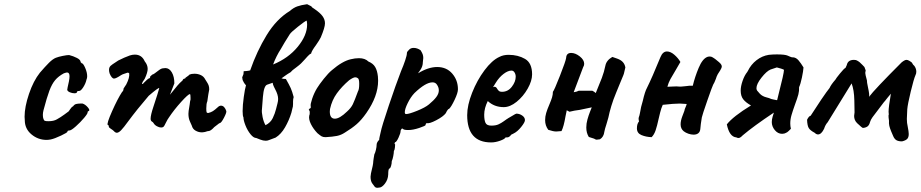

<svg xmlns="http://www.w3.org/2000/svg" viewBox="-20 -660 4382 914"><path d="M202 6Q161 6 129.5 -20.5Q98 -47 98 -88L97 -104Q97 -151 118 -213Q139 -275 170 -314Q195 -343 213 -361Q231 -379 246 -385Q259 -390 279 -394Q299 -398 309 -398Q329 -393 346.5 -384Q364 -375 364 -364L369 -359Q376 -359 385.5 -337Q395 -315 395 -297Q395 -288 392 -282Q388 -263 376.5 -245Q365 -227 357 -227Q346 -227 346 -221Q346 -216 334 -216Q324 -216 313 -220.5Q302 -225 300 -232Q300 -237 308 -272Q311 -287 311 -297Q311 -315 299 -315Q296 -315 284 -311Q258 -297 242.5 -278.5Q227 -260 215 -228Q203 -196 187 -135Q184 -123 184 -113Q184 -101 187 -93.5Q190 -86 193 -85Q198 -83 211 -83Q236 -83 251 -92Q269 -102 286 -114.5Q303 -127 307 -130Q309 -132 315 -141.5Q321 -151 328 -154Q334 -163 343 -165Q352 -167 361 -167Q370 -167 373 -167Q386 -163 398 -149Q410 -135 402 -131Q399 -131 398 -129Q397 -127 397 -126Q399 -121 381 -99.5Q363 -78 341 -58.5Q319 -39 311 -39Q307 -39 304 -38Q301 -37 301 -33Q301 -29 270.5 -14.5Q240 0 221 4Q209 6 202 6Z M940 -30Q925 -30 911 -38Q897 -46 893 -62Q892 -65 884.5 -81Q877 -97 877 -118Q877 -127 878 -132L883 -163Q885 -182 887 -186V-195Q887 -212 884 -212Q876 -212 842.5 -175Q809 -138 785 -102Q778 -93 769.5 -75.5Q761 -58 759 -57Q755 -53 747 -53Q738 -53 727 -59Q716 -65 711 -74Q709 -78 703 -81.5Q697 -85 697 -95Q697 -112 710 -151Q721 -184 728.5 -208Q736 -232 738 -240Q738 -247 688 -204Q633 -140 590 -82Q569 -53 557 -40.5Q545 -28 536 -28Q529 -28 521 -37Q517 -41 507.5 -47Q498 -53 498 -57Q498 -65 493 -65Q487 -71 513.5 -130.5Q540 -190 561 -222Q565 -225 567 -230.5Q569 -236 567 -236Q569 -239 573 -246Q577 -253 581 -258Q598 -291 595 -311Q591 -315 586.5 -314Q582 -313 581 -312Q579 -311 570.5 -308.5Q562 -306 556 -302Q532 -286 523 -286Q512 -286 502 -310Q499 -319 499 -327Q499 -340 507 -347Q515 -354 528 -362Q541 -370 543 -372Q554 -378 571.5 -385.5Q589 -393 598 -396Q610 -400 622 -400Q655 -400 669 -368Q683 -351 683 -332Q683 -315 669 -285L659 -270Q656 -264 656 -262Q656 -260 657 -260Q661 -260 666 -267Q671 -272 679 -279.5Q687 -287 690 -287Q691 -287 693 -288.5Q695 -290 695 -296L705 -305Q708 -305 716 -310.5Q724 -316 738 -327Q749 -335 758 -335Q761 -336 767 -336Q786 -336 798 -315.5Q810 -295 810 -263L789 -209L825 -253Q834 -264 849 -277Q851 -283 854.5 -284.5Q858 -286 859 -286Q860 -286 861.5 -287Q863 -288 863 -290Q867 -293 873.5 -297.5Q880 -302 882 -305Q891 -309 906 -309Q922 -309 936 -302.5Q950 -296 957 -282Q960 -277 965.5 -268.5Q971 -260 973.5 -252.5Q976 -245 976 -234L972 -212Q972 -213 967 -178Q962 -167 962 -144Q962 -130 963.5 -126Q965 -122 971 -122Q984 -125 993.5 -131Q1003 -137 1016 -149Q1024 -157 1032 -157Q1041 -157 1047.5 -149.5Q1054 -142 1057 -132Q1060 -126 1046.5 -100Q1033 -74 1026 -74Q1024 -74 1015 -66.5Q1006 -59 1000 -55Q983 -36 972 -36Q968 -36 961.5 -33.5Q955 -31 950 -31Q948 -30 940 -30Z M1245 10Q1233 10 1219 4.5Q1205 -1 1200 -3Q1187 -3 1172.5 -21Q1158 -39 1148.5 -63Q1139 -87 1139 -101Q1135 -108 1135 -131Q1135 -159 1140.5 -198.5Q1146 -238 1151 -254Q1145 -260 1140.5 -268Q1136 -276 1135 -279L1133 -292L1139 -307Q1139 -316 1140 -321Q1144 -321 1154 -322Q1164 -323 1171 -325Q1203 -417 1249.5 -493Q1296 -569 1360 -608Q1377 -623 1395 -629.5Q1413 -636 1442 -640L1462 -630Q1465 -624 1476 -618Q1504 -599 1515.5 -583Q1527 -567 1527 -549Q1527 -529 1507 -482Q1502 -471 1484 -445Q1463 -417 1461 -405Q1453 -402 1443.5 -391Q1434 -380 1430 -376L1413 -358Q1406 -351 1390 -339Q1370 -325 1363 -316Q1349 -308 1338 -300Q1332 -295 1320 -287Q1329 -284 1341 -284Q1357 -256 1364 -240.5Q1371 -225 1378 -198Q1375 -188 1375 -177V-165Q1375 -151 1372 -144L1367 -123Q1356 -87 1337 -54Q1318 -21 1292 -5Q1286 -2 1260 7Q1253 10 1245 10ZM1442 -543Q1442 -550 1440 -562Q1431 -559 1398.5 -533Q1366 -507 1360 -498Q1348 -480 1335 -458L1317 -427Q1295 -393 1280 -353Q1353 -383 1397.5 -437.5Q1442 -492 1442 -543ZM1301 -168Q1304 -179 1304 -189Q1304 -209 1290 -235Q1289 -237 1284 -247Q1279 -257 1278 -266L1252 -257Q1236 -252 1231.5 -198.5Q1227 -145 1227 -140Q1225 -127 1230 -103Q1235 -79 1244 -64Q1268 -76 1278.5 -98Q1289 -120 1294 -140.5Q1299 -161 1301 -168Z M1491 -26Q1471 -47 1460 -69.5Q1449 -92 1452 -109Q1455 -116 1454.5 -123Q1454 -130 1454 -132Q1450 -136 1450 -137.5Q1450 -139 1452 -140.5Q1454 -142 1455 -144Q1461 -144 1459 -155Q1457 -163 1466 -190Q1475 -217 1489 -240Q1500 -258 1521.5 -285Q1543 -312 1560 -326Q1610 -369 1650 -378Q1670 -383 1689 -383Q1718 -383 1734 -367Q1756 -358 1766 -341Q1776 -324 1779 -296Q1780 -290 1780 -276Q1780 -202 1724 -122Q1701 -89 1678 -69Q1655 -49 1622 -29Q1604 -17 1584 -13Q1564 -9 1530 -7Q1518 -7 1511 -11Q1504 -15 1491 -26ZM1684 -225Q1690 -234 1690 -261Q1690 -285 1683 -288Q1678 -292 1671 -292Q1662 -292 1642 -278Q1607 -248 1583.5 -215.5Q1560 -183 1551 -141Q1550 -137 1550 -129Q1550 -95 1574 -95Q1597 -95 1632 -129Q1651 -146 1659.5 -163.5Q1668 -181 1684 -225Z M1776 234Q1766 234 1761 225Q1760 224 1752 213Q1744 202 1744 181Q1744 177 1746 165Q1757 123 1757 107Q1757 102 1759 92.5Q1761 83 1762 75Q1766 68 1769.5 53.5Q1773 39 1773 28Q1773 23 1776.5 16.5Q1780 10 1785 6Q1785 0 1788 -12.5Q1791 -25 1792 -30Q1797 -57 1831 -158Q1865 -259 1889 -321Q1901 -349 1909 -373Q1917 -397 1917 -407Q1917 -411 1919.5 -414.5Q1922 -418 1928 -424Q1936 -432 1949 -432Q1966 -432 1982 -421Q1989 -410 1992 -402Q1995 -394 1995 -384Q1995 -381 1993 -365Q1993 -344 1981 -327Q1969 -310 1970 -311Q2019 -341 2061 -341Q2106 -341 2133 -309.5Q2160 -278 2160 -235Q2160 -218 2144 -184.5Q2128 -151 2118 -142Q2112 -142 2102 -121Q2090 -105 2056.5 -87.5Q2023 -70 2011 -74Q2010 -74 2008 -71.5Q2006 -69 2006 -65Q2006 -61 1976 -51Q1946 -41 1924 -41Q1912 -41 1906 -42.5Q1900 -44 1894 -49Q1887 -42 1887 -36Q1887 -26 1877 -4.5Q1867 17 1861 17Q1860 18 1858.5 21Q1857 24 1861 28Q1861 31 1860 42Q1859 53 1855 59Q1855 68 1852 83.5Q1849 99 1845 107Q1845 119 1841.5 130.5Q1838 142 1834 142Q1828 144 1828 171Q1827 195 1812.5 214Q1798 233 1785 233ZM2022 -163Q2045 -182 2057 -198Q2069 -214 2069 -230Q2069 -244 2060 -257Q2053 -268 2039 -268Q2006 -268 1953 -217Q1935 -198 1921 -169.5Q1907 -141 1907 -126Q1907 -117 1913 -117Q1927 -117 1965.5 -132.5Q2004 -148 2022 -163Z M2204 -112Q2204 -159 2227.5 -218.5Q2251 -278 2286.5 -325.5Q2322 -373 2357 -389Q2376 -399 2401 -399Q2446 -399 2479.5 -379.5Q2513 -360 2513 -306Q2513 -275 2492 -238Q2471 -201 2439.5 -175.5Q2408 -150 2378 -150Q2333 -150 2302 -179Q2285 -145 2285 -114Q2285 -89 2291 -75.5Q2297 -62 2319 -62Q2340 -62 2353 -68Q2366 -74 2377 -82Q2388 -90 2394 -94L2398 -96H2397Q2415 -106 2423.5 -111.5Q2432 -117 2438 -119Q2453 -119 2466 -110Q2479 -101 2479 -88Q2479 -78 2461 -55.5Q2443 -33 2424 -24L2412 -18H2413Q2404 -6 2395 -6H2387Q2383 2 2360.5 10Q2338 18 2318 18Q2204 18 2204 -112ZM2435 -295Q2435 -306 2429.5 -315Q2424 -324 2415 -324Q2398 -324 2377 -308Q2356 -292 2340 -266L2327 -245Q2331 -247 2333 -247Q2341 -247 2345 -240Q2349 -233 2354 -228Q2359 -223 2370 -223Q2398 -223 2416.5 -247Q2435 -271 2435 -295Z M2820 5Q2816 5 2808 0L2783 -8Q2771 -27 2771 -53Q2771 -72 2776.5 -91.5Q2782 -111 2788.5 -127.5Q2795 -144 2797 -149Q2789 -147 2740 -137Q2714 -134 2691 -128L2678 -135L2672 -106Q2664 -58 2653 -36Q2633 -34 2628 -34Q2614 -34 2590 -42Q2575 -62 2575 -88Q2575 -105 2580 -122Q2585 -139 2595 -162Q2604 -183 2608 -196.5Q2612 -210 2612 -223Q2618 -229 2645.5 -299Q2673 -369 2675 -384Q2676 -408 2699 -408Q2719 -408 2740 -391.5Q2761 -375 2761 -356Q2761 -348 2756 -340L2711 -221Q2726 -223 2735 -228H2800Q2810 -223 2816 -217Q2834 -260 2845 -289Q2856 -318 2862 -348Q2867 -373 2895 -389Q2901 -387 2918 -381Q2935 -375 2944.5 -365Q2954 -355 2957 -339Q2955 -333 2952.5 -320Q2950 -307 2947 -301L2930 -260Q2927 -252 2913 -218.5Q2899 -185 2890 -155Q2881 -125 2876 -100Q2875 -97 2867 -69Q2859 -45 2857 -33Q2854 -8 2836 3Z M3012 -49Q3012 -71 3022 -82Q3020 -90 3020 -95Q3020 -99 3022 -105L3021 -102Q3024 -109 3025.5 -117.5Q3027 -126 3028 -130Q3030 -144 3032 -151L3040 -180Q3050 -224 3060 -242Q3084 -290 3124 -388Q3135 -415 3155 -415Q3172 -415 3190 -399.5Q3208 -384 3219 -365L3197 -327Q3181 -301 3171.5 -283.5Q3162 -266 3157 -247Q3173 -247 3181 -248Q3186 -248 3193.5 -248.5Q3201 -249 3211 -248Q3220 -247 3230.5 -248.5Q3241 -250 3246 -250Q3264 -253 3278 -252Q3288 -294 3306 -337Q3324 -380 3347 -389Q3352 -391 3359 -391Q3366 -391 3372.5 -387Q3379 -383 3384 -379.5Q3389 -376 3392 -373Q3405 -363 3410.5 -356.5Q3416 -350 3416 -344Q3416 -337 3408.5 -325Q3401 -313 3397 -307Q3391 -296 3388 -285Q3380 -264 3375 -257Q3371 -250 3347 -181Q3323 -112 3321 -101Q3315 -65 3314 -48Q3313 -33 3304.5 -26Q3296 -19 3282 -19Q3270 -19 3257 -23.5Q3244 -28 3235 -35Q3220 -47 3220 -68Q3220 -85 3228 -106Q3236 -127 3239 -135L3238 -134Q3240 -142 3243.5 -149.5Q3247 -157 3249 -165Q3227 -167 3216 -167Q3189 -167 3135 -161Q3128 -146 3122.5 -124Q3117 -102 3116 -97Q3108 -60 3101 -39.5Q3094 -19 3082 -7Q3055 -8 3033.5 -17Q3012 -26 3012 -49Z M3764 -161Q3754 -133 3748 -112.5Q3742 -92 3742 -72Q3742 -59 3745 -47Q3742 -44 3734.5 -36.5Q3727 -29 3720 -27L3723 -28Q3714 -23 3703 -23Q3683 -23 3668.5 -40.5Q3654 -58 3654 -79Q3654 -91 3658 -104.5Q3662 -118 3664 -124Q3568 -60 3516 -16Q3514 -14 3508 -8.5Q3502 -3 3495 -3Q3491 -3 3485 -6Q3452 -9 3440 -68Q3470 -106 3555 -158Q3530 -172 3518 -187.5Q3506 -203 3506 -229Q3506 -249 3515 -275Q3524 -301 3537 -317Q3539 -319 3540 -322Q3555 -353 3581.5 -373.5Q3608 -394 3640 -399Q3658 -401 3678 -401Q3717 -401 3730 -395Q3733 -394 3741.5 -390Q3750 -386 3756 -387Q3770 -386 3781.5 -372.5Q3793 -359 3805 -339Q3804 -322 3797.5 -291Q3791 -260 3784 -245Q3785 -228 3780.5 -210.5Q3776 -193 3764 -161ZM3686 -210Q3712 -311 3712 -327Q3712 -329 3698 -333.5Q3684 -338 3678 -339Q3655 -332 3648 -329Q3629 -321 3605 -290.5Q3581 -260 3581 -240Q3581 -234 3584 -229Q3598 -211 3608 -205Q3618 -199 3627 -197Q3636 -195 3641 -193Q3651 -188 3663.5 -186Q3676 -184 3679 -183Q3679 -180 3686 -210Z M4299 -140Q4297 -108 4297 -94Q4297 -74 4301 -58Q4306 -33 4306 -22Q4306 -6 4298.5 1.5Q4291 9 4274 13Q4257 13 4247.5 7.5Q4238 2 4232 -12Q4228 -21 4222 -35.5Q4216 -50 4213.5 -61Q4211 -72 4212 -85Q4211 -89 4210 -101Q4209 -113 4211 -115L4210 -128Q4210 -151 4221 -214Q4216 -209 4206 -196Q4202 -192 4198 -186Q4194 -180 4188 -174Q4162 -139 4154 -129Q4142 -114 4133.5 -102Q4125 -90 4122 -80Q4118 -64 4109.5 -58Q4101 -52 4088 -51Q4084 -51 4060 -74Q4046 -88 4046 -108Q4046 -113 4048 -125Q4048 -131 4047 -181.5Q4046 -232 4034 -263L3920 -78Q3909 -66 3903 -47Q3890 -20 3874 -20Q3866 -20 3858 -28Q3837 -39 3830 -50.5Q3823 -62 3822 -90Q3831 -108 3839 -109Q3902 -206 3913.5 -220.5Q3925 -235 3929 -241Q3936 -257 3957 -281Q3959 -286 3978.5 -310Q3998 -334 4005 -337L4011 -350Q4016 -375 4045 -375Q4051 -375 4055 -374Q4065 -370 4072.5 -363.5Q4080 -357 4085.5 -351Q4091 -345 4095 -341L4101 -325Q4099 -317 4099 -313Q4099 -306 4107 -277Q4106 -272 4112 -244Q4120 -208 4117 -199Q4142 -233 4272 -363Q4287 -375 4295 -375Q4301 -375 4308 -371Q4321 -364 4323 -358.5Q4325 -353 4333 -346Q4342 -333 4342 -319Q4342 -309 4338 -302Q4330 -284 4315.5 -224Q4301 -164 4299 -140Z"/></svg>

Font: Caveat
Style: Bold
Weight: 700
Designer: Pablo Impallari
Foundry: Pablo Impallari
Version: Version 1.500; ttfautohint (v1.6)